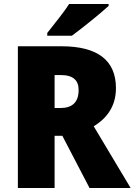

<svg xmlns="http://www.w3.org/2000/svg" viewBox="-20 -947 678 967"><path d="M527 -917V-927H328C300 -882 251 -824 218 -781V-767H342C395 -806 487 -880 527 -917ZM289 -714H70V0H255V-263H294L431 0H638L452 -311C523 -354 564 -417 564 -503C564 -643 472 -714 289 -714ZM286 -569C349 -569 376 -542 376 -494C376 -428 340 -403 284 -403H255V-569Z"/></svg>

Font: Noto Sans Thai SemCond Blk
Style: Regular
Weight: 900
Width: 4
Designer: Monotype Design Team
Foundry: Monotype Imaging Inc.
Version: Version 2.002